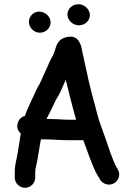

<svg xmlns="http://www.w3.org/2000/svg" viewBox="-20 -832 634 910"><path d="M354.4 -712C382.7 -712 405.9 -733.9 405.9 -760.5C405.9 -788 380.5 -812 351.2 -812C322.9 -812 299.6 -790.1 299.6 -763.5C299.6 -736 325 -712 354.4 -712ZM168.5 -677C196.7 -677 219.9 -698.9 219.9 -725.5C219.9 -753 194.5 -777 165.5 -777C138.9 -777 117 -755.1 117 -728.5C117 -701 140.9 -677 168.5 -677ZM517.9 -70C500.7 -110.2 483 -171 466.5 -213.2C452.5 -250 443.2 -280.8 431.8 -326.4C406.7 -413.7 389.9 -496 369.7 -588.7C364.9 -623.6 350.2 -663.9 304.7 -657.9C299.1 -657.2 293 -655.7 286.9 -653.6C266.1 -646.8 252 -631.7 245.7 -610.5C240.8 -594.1 237.9 -584.2 230.4 -567.9C219.3 -549.6 211 -530.5 202.5 -510.4L189.8 -482.6C184.9 -472.6 179.8 -461.3 174.8 -449.2C166.2 -427.6 160.4 -425.6 148.6 -398.5C132.2 -359.5 112.4 -326 98.6 -282.9C82.7 -278.6 69.4 -267.1 64.3 -249.6C58.7 -230.2 62.6 -213.4 78.4 -199.4C73.4 -167.8 64 -103 58.2 -78.2C53.3 -57.5 50 -37.5 50 -15.5V9.5C50 36.1 71.9 58 98.5 58C125.1 58 147 36.1 147 9.5V-14.5C147 -30.1 149.7 -39.3 153.8 -56.1C159.3 -81.3 167.4 -139.5 173.9 -171.5H187.5C226.7 -171.5 265.6 -167.5 303.4 -167.5H374.8L388.2 -131.2C404.6 -86.7 425.6 -25 449.1 10.3L454.1 19.4C461.1 30.3 471.2 37.7 484 41.2C523.3 52 561 10.1 537.9 -30.4L532 -39.3L525.3 -52.7ZM200.9 -268.4C201.5 -269.9 202.7 -272.6 203.3 -273.8C215.7 -297.3 230.7 -327.6 241.6 -352C253 -374.9 258.6 -377.9 270.4 -406.2C277.8 -423.2 284.5 -437.6 291.7 -453.6C307.3 -391.2 322.4 -327.9 340.7 -264.5H303.4C279.9 -264.5 254.3 -267.5 230.2 -267.5C220.2 -268 211.8 -268.3 200.9 -268.4Z"/></svg>

Font: HoneyBee
Style: Blk
Weight: 700
Foundry: Cannot Into Space Fonts
Version: Version 0.89